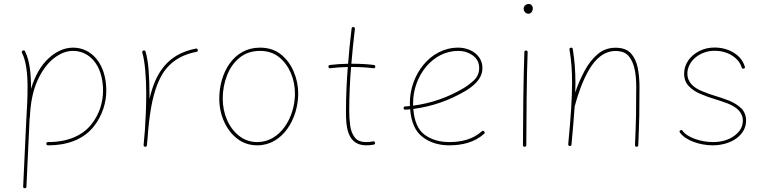

<svg xmlns="http://www.w3.org/2000/svg" viewBox="-20 -740 3901 979"><path d="M216.3 -7.3C216.3 -2 219.2 1 225.1 1C336.4 1 411.6 -37.1 457 -93.8C502.4 -149.9 522 -218.3 522 -277.3C522 -418 444.3 -497.1 353 -497.1C309.6 -497.1 267.6 -479 228 -442.9C188.5 -406.2 158.2 -354.5 138.2 -286.6V-294.4C138.2 -364.7 130.9 -432.6 107.9 -478C105.5 -483.4 101.6 -484.4 96.2 -481.9C90.8 -479.5 89.8 -475.6 92.3 -470.2C113.3 -429.2 120.6 -364.3 120.6 -294.4C120.6 -243.7 117.7 -186.5 113.8 -124L98.1 210.9C98.1 216.8 100.6 219.7 106 219.7C111.8 219.7 114.7 217.3 114.7 211.9L130.4 -123C130.4 -128.4 130.9 -132.8 131.3 -138.2C131.8 -139.2 132.3 -140.1 132.3 -141.6C135.3 -215.3 147.9 -277.3 170.4 -327.6C192.9 -377.9 220.7 -416 253.4 -441.9C286.1 -467.8 319.3 -480.5 353 -480.5C432.6 -480.5 505.4 -412.1 505.4 -277.3C505.4 -221.2 487.8 -157.2 444.8 -104.5C401.9 -51.8 331.1 -15.6 225.1 -15.6C219.2 -15.6 216.3 -12.7 216.3 -7.3Z M719.7 8.3H720.2C723.6 8.8 726.6 7.3 728 3.9L728.5 3.4V2.9L729 1C731.4 -22.9 733.9 -48.8 735.8 -76.7C745.1 -177.7 760.3 -267.6 794.9 -338.4C829.6 -408.7 887.2 -457.5 981.4 -475.6C987.3 -477.1 989.7 -480 988.3 -485.4C986.8 -491.2 983.9 -493.7 978.5 -492.2C832 -463.9 771.5 -364.7 742.2 -234.9V-259.8C742.2 -302.7 740.7 -343.3 737.8 -381.8C734.9 -420.4 729.5 -451.7 722.2 -476.6C720.2 -481.9 716.8 -483.9 711.4 -482.4C706.1 -480.5 704.1 -477.1 705.6 -471.7C712.4 -448.7 717.3 -418 720.7 -380.4C724.1 -342.8 725.6 -302.2 725.6 -259.8C725.6 -197.8 722.7 -132.8 718.8 -76.2C716.8 -52.2 714.4 -27.8 712.4 -2.4V-1V-0.5C711.9 3.4 713.4 5.9 716.8 7.3C717.3 7.3 717.3 7.3 717.3 7.8H717.8Z M1305.7 -497.1C1168.9 -497.1 1098.1 -366.2 1098.1 -237.3C1098.1 -195.8 1106 -157.2 1122.1 -121.1C1138.2 -84.5 1160.6 -55.2 1189.9 -32.7C1218.8 -10.3 1252.9 1 1292.5 1C1421.4 1 1500.5 -134.3 1500.5 -262.7C1500.5 -301.3 1493.2 -338.4 1478 -374C1462.9 -409.7 1441.4 -439.5 1412.6 -462.4C1383.8 -485.4 1348.1 -497.1 1305.7 -497.1ZM1305.7 -480.5C1343.3 -480.5 1375.5 -470.2 1402.3 -449.2C1455.1 -407.2 1483.9 -336.4 1483.9 -262.7C1483.9 -139.6 1407.7 -15.6 1292.5 -15.6C1257.3 -15.6 1226.6 -25.9 1200.2 -46.4C1147 -87.4 1115.7 -158.7 1115.7 -237.3C1115.7 -278.8 1123 -318.4 1137.7 -355.5C1151.9 -392.6 1173.3 -422.9 1201.7 -445.8C1230 -468.8 1264.6 -480.5 1305.7 -480.5Z M1893.6 -399.4C1894 -404.8 1891.6 -408.2 1886.2 -408.7C1852.1 -413.1 1814.9 -415 1774.4 -415H1771.5C1776.9 -474.1 1782.2 -533.7 1789.6 -592.8C1790 -598.1 1787.6 -601.6 1782.2 -602.1C1776.9 -602.5 1773.4 -600.1 1772.9 -594.7C1765.6 -534.7 1759.3 -475.1 1754.9 -415C1722.7 -414.6 1691.9 -412.1 1662.1 -408.7C1656.7 -408.2 1654.3 -404.8 1654.8 -399.4C1655.3 -394 1658.7 -391.6 1664.1 -392.1C1692.4 -395.5 1722.2 -397.9 1753.4 -398.4C1747.6 -324.2 1744.1 -249.5 1744.1 -173.3C1744.1 -104 1745.6 1 1847.7 1C1859.9 1 1872.6 0 1885.3 -2.4C1891.1 -3.9 1893.6 -6.8 1892.1 -12.2C1890.6 -18.1 1887.7 -20.5 1882.3 -19C1870.6 -16.6 1858.9 -15.6 1847.7 -15.6C1820.3 -15.6 1800.8 -23.4 1788.6 -39.6C1776.4 -55.7 1768.6 -75.7 1765.6 -100.1C1762.2 -124 1760.7 -148.4 1760.7 -173.3C1760.7 -249.5 1764.2 -324.2 1770 -398.4H1774.4C1813 -398.4 1849.6 -396.5 1884.3 -392.1C1889.6 -391.6 1893.1 -394 1893.6 -399.4Z M2448.2 -57.6C2452.6 -61 2452.6 -65.4 2448.7 -69.8C2445.3 -74.2 2440.9 -74.2 2436.5 -70.3C2392.1 -29.8 2333 -15.6 2271 -15.6C2220.7 -15.6 2178.7 -28.3 2145 -53.2C2111.3 -78.1 2092.3 -122.1 2087.4 -184.6C2182.1 -196.8 2270.5 -227.5 2352.5 -275.9C2388.2 -297.4 2439.9 -334 2439.9 -393.1C2439.9 -459.5 2377.9 -497.1 2316.4 -497.1C2170.9 -497.1 2069.8 -356 2069.8 -214.8C2069.8 -209.5 2069.8 -204.6 2070.3 -199.2C2062 -198.7 2054.2 -197.8 2045.9 -197.3C2040 -196.8 2037.6 -193.8 2038.1 -188.5C2038.6 -182.6 2041.5 -180.2 2046.9 -180.7C2055.2 -181.2 2063 -182.1 2071.3 -182.6C2076.7 -116.2 2098.1 -68.8 2135.3 -41C2171.9 -13.2 2217.3 1 2271 1C2335 1 2398.9 -13.2 2448.2 -57.6ZM2316.4 -480.5C2344.2 -480.5 2369.1 -472.7 2391.1 -457C2412.6 -440.9 2423.3 -419.9 2423.3 -393.1C2423.3 -368.7 2414.6 -348.1 2397.5 -331.5C2379.9 -314.9 2361.8 -301.3 2343.8 -290.5C2264.2 -243.2 2178.7 -213.4 2086.4 -201.2V-214.8C2086.4 -349.6 2183.1 -480.5 2316.4 -480.5Z M2649.9 -694.8C2649.9 -686.5 2657.7 -669.9 2673.8 -669.9C2687.5 -669.9 2696.8 -682.1 2696.8 -698.2C2696.8 -706.5 2690.4 -719.7 2676.3 -719.7C2660.2 -719.7 2649.9 -708 2649.9 -694.8ZM2662.6 -482.4C2656.7 -482.4 2653.8 -480 2653.8 -474.6C2648.9 -361.3 2646.5 -101.1 2646.5 0C2646.5 5.4 2649.4 8.3 2654.8 8.3C2660.6 8.3 2663.6 5.4 2663.6 0C2663.6 -101.1 2665.5 -361.3 2670.4 -473.6C2670.4 -479.5 2668 -482.4 2662.6 -482.4Z M2877.4 -4.9C2877 0.5 2879.4 3.9 2884.8 4.4C2890.1 4.9 2893.6 2.4 2894 -2.9C2901.4 -79.1 2906.2 -142.6 2910.2 -197.3L2910.6 -198.7C2926.8 -258.8 2950.2 -327.6 2983.4 -384.3C3016.6 -440.9 3060.5 -480 3119.1 -480C3148.9 -480 3171.4 -471.2 3186.5 -453.1C3216.3 -417.5 3224.1 -357.9 3224.1 -297.4C3224.1 -248 3223.6 -199.7 3223.1 -152.8C3222.2 -105.5 3220.2 -54.7 3217.8 -0.5C3217.8 5.4 3220.7 8.3 3226.1 8.3C3231.4 8.3 3234.4 5.9 3234.4 0.5C3236.8 -53.7 3238.8 -105 3239.7 -152.3C3240.2 -199.7 3240.7 -248 3240.7 -297.4C3240.7 -331.1 3237.8 -363.3 3231.9 -394C3225.6 -424.3 3213.9 -449.2 3196.8 -468.3C3179.2 -487.3 3153.3 -496.6 3119.1 -496.6C3083.5 -496.6 3052.2 -485.4 3026.4 -462.9C3000 -439.9 2977.5 -411.1 2959.5 -376.5C2940.9 -341.3 2925.3 -305.2 2913.1 -268.1C2913.6 -284.7 2914.1 -300.8 2914.1 -315.9C2914.1 -380.9 2909.7 -434.1 2900.4 -490.2C2899.9 -495.6 2896.5 -498 2890.1 -496.6C2884.8 -495.1 2882.8 -492.2 2883.8 -487.3C2893.1 -432.1 2897 -380.4 2897 -315.9C2897 -239.3 2890.6 -144 2877.4 -4.9Z M3772.5 -390.1C3777.8 -391.6 3779.8 -395 3777.8 -400.4C3768.6 -430.2 3750 -453.6 3721.2 -471.2C3692.4 -488.8 3659.7 -497.6 3623 -497.6C3595.2 -497.6 3569.8 -491.7 3546.4 -480C3499 -456.1 3468.3 -414.1 3468.3 -364.7C3468.3 -337.9 3476.6 -316.4 3493.2 -299.8C3509.8 -282.7 3530.3 -269.5 3554.7 -259.8C3579.1 -249.5 3602.5 -241.2 3625.5 -234.4C3646.5 -228 3668.5 -220.7 3690.4 -212.4C3734.4 -194.8 3767.6 -168.9 3767.6 -124.5C3767.6 -94.7 3753.4 -68.8 3724.6 -47.9C3695.8 -26.4 3659.2 -15.6 3613.8 -15.6C3555.7 -15.6 3483.9 -38.6 3460.4 -73.2C3457 -77.6 3453.1 -78.6 3448.7 -75.2C3444.3 -72.3 3443.8 -68.8 3446.8 -64.5C3474.1 -24.4 3548.3 1 3613.8 1C3709 1 3784.2 -51.3 3784.2 -124.5C3784.2 -150.4 3775.9 -171.4 3759.8 -187.5C3743.2 -203.6 3723.1 -216.3 3699.2 -226.1C3675.3 -235.4 3652.3 -243.7 3630.4 -250C3608.4 -256.3 3586.4 -264.2 3564 -273.4C3519 -291 3484.9 -318.4 3484.9 -364.7C3484.9 -426.8 3546.9 -481 3623 -481C3657.2 -481 3687 -473.1 3712.4 -457C3737.8 -440.9 3754.4 -420.4 3762.2 -395.5C3763.7 -390.6 3767.1 -388.7 3772.5 -390.1Z"/></svg>

Font: Mikhak Thin
Style: Regular
Weight: 100
Designer: Amin Abedi
Version: Version 3.2